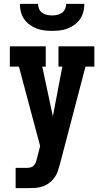

<svg xmlns="http://www.w3.org/2000/svg" viewBox="-20 -975 540 995"><path d="M61 0V-105H119Q129 -105 138.5 -107.5Q148 -110 155 -117Q162 -124 165.5 -133.5Q169 -143 171 -152L188 -218L78 -630H31V-735H217V-630H199L254 -372L303 -630H283V-735H469V-630H423L291 -126Q286 -107 279.5 -88Q273 -69 261 -53Q249 -37 233 -25.5Q217 -14 198 -8Q179 -2 159 -1Q139 0 119 0ZM250 -815Q229 -815 208.5 -817.5Q188 -820 169 -827.5Q150 -835 133 -847.5Q116 -860 104.5 -877Q93 -894 88 -914Q83 -934 83 -955H177Q177 -942 182.5 -929Q188 -916 199 -908.5Q210 -901 223.5 -898Q237 -895 250 -895Q263 -895 276.5 -898Q290 -901 301 -908.5Q312 -916 317.5 -929Q323 -942 323 -955H417Q417 -934 412 -914Q407 -894 395.5 -877Q384 -860 367 -847.5Q350 -835 331 -827.5Q312 -820 291.5 -817.5Q271 -815 250 -815Z"/></svg>

Font: Iosevka Slab Extrabold
Style: Regular
Weight: 800
Monospace: yes
Designer: Belleve Invis
Foundry: Belleve Invis
Version: Version 11.1.1; ttfautohint (v1.8.3)